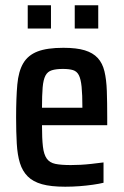

<svg xmlns="http://www.w3.org/2000/svg" viewBox="-20 -699 468 727"><path d="M227 8Q173 8 139 -1.5Q105 -11 85 -31Q65 -51 55.5 -81.5Q46 -112 43.5 -155.5Q41 -199 41 -254Q41 -328 45.5 -378.5Q50 -429 68 -459.5Q86 -490 122 -504Q158 -518 220 -518Q270 -518 301 -508.5Q332 -499 350 -479.5Q368 -460 375.5 -429Q383 -398 384.5 -354.5Q386 -311 386 -255V-225H139Q139 -174 142.5 -144Q146 -114 157 -98.5Q168 -83 189.5 -78.5Q211 -74 248 -74Q266 -74 285 -75Q304 -76 326.5 -78.5Q349 -81 372 -84V-7Q356 -3 331.5 0.5Q307 4 280.5 6Q254 8 227 8ZM292 -271V-291Q292 -341 289 -370.5Q286 -400 278.5 -414.5Q271 -429 256.5 -433.5Q242 -438 218 -438Q193 -438 176.5 -433Q160 -428 152 -412.5Q144 -397 141.5 -368Q139 -339 139 -291H311ZM85 -591V-679H173V-591ZM263 -591V-679H352V-591Z"/></svg>

Font: Saira Condensed SemiBold
Style: Regular
Weight: 600
Width: 3
Designer: Hector Gatti with collaboration of the Omnibus-Type team
Foundry: Omnibus-Type
Version: Version 1.100